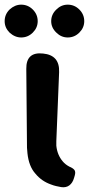

<svg xmlns="http://www.w3.org/2000/svg" viewBox="-56 -797 382 825"><path d="M207 7Q196 5 185 2.5Q174 0 164 -4Q123 -18 96 -51Q68 -82 62 -138L60 -162L57 -501Q56 -575 129 -567Q201 -560 198 -487L186 -190V-171Q190 -131 214 -103Q225 -90 242 -81Q257 -75 263.5 -67Q270 -59 265 -42L262 -32Q256 -11 242 -0.5Q228 10 207 7ZM35 -636Q8 -636 -15 -657Q-36 -678 -36 -706Q-36 -735 -15 -756Q8 -777 35 -777Q64 -777 85 -756Q106 -735 106 -706Q106 -678 85 -657Q64 -636 35 -636ZM235 -636Q207 -636 186 -657Q164 -678 164 -706Q164 -735 186 -756Q207 -777 235 -777Q264 -777 285 -756Q306 -735 306 -706Q306 -678 285 -657Q264 -636 235 -636Z"/></svg>

Font: MaokenZhuyuanTi
Style: Regular
Weight: 400
Designer: Fontworks Inc & LongZhuTi team: ZERO子、时光羊、荆南、频凡、刘鹏、Little White Dog、帆影Magmeta、奈白不弍、白日月球、ChaoTawei、雨三（排名不分先后）
Version: Version 1.000; 20230222